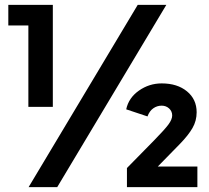

<svg xmlns="http://www.w3.org/2000/svg" viewBox="-20 -765 856 785"><path d="M96 -661H14V-745H196V-328H96ZM543 -745H660L214 0H97ZM499 -78 611 -192Q654 -236 669 -256.5Q684 -277 684 -293Q684 -310 671.5 -321.5Q659 -333 641 -333Q622 -333 606.5 -322Q591 -311 583 -289L496 -318Q506 -365 548 -394.5Q590 -424 641 -424Q705 -424 744.5 -391.5Q784 -359 784 -306Q784 -271 767 -241.5Q750 -212 716 -177L625 -84H787V0H499Z"/></svg>

Font: BLUETTI 2.0
Style: Bold
Weight: 700
Designer: Stijn de Vries
Foundry: tokotype
Version: Version 2.005;October 31, 2023;FontCreator 14.0.0.2814 64-bi